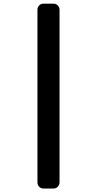

<svg xmlns="http://www.w3.org/2000/svg" viewBox="-20 -830 540 1069"><path d="M277.3 -809.6Q292 -809.6 301.8 -799.8Q311.5 -790 311.5 -775.4V184.6Q311.5 199.2 301.8 209.5Q292 219.7 277.3 219.7H222.7Q208 219.7 198.2 210Q188.5 200.2 188.5 184.6V-775.4Q188.5 -790 198.2 -799.8Q208 -809.6 222.7 -809.6Z"/></svg>

Font: Rounded-L Mgen+ 1m bold
Style: Bold
Weight: 700
Designer: [Source Han Sans]
Ryoko NISHIZUKA  (kana & ideographs); Paul D. Hunt (Latin, Greek & Cyrillic); Wenlong ZHANG  (bopomofo
Version: Version 1.059.20150602